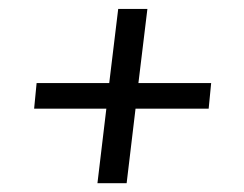

<svg xmlns="http://www.w3.org/2000/svg" viewBox="-20 -489 560 440"><path d="M203.3 -69.1 223.7 -240H58.2L63.9 -298.6H230.3L250.9 -468.6H317.8L297.2 -298.6H463.9L458.2 -240H290.6L270.2 -69.1Z"/></svg>

Font: Faustina Light
Style: Italic
Weight: 300
Italic angle: -8°
Designer: Alfonso Garcia
Foundry: http://www.omnibus-type.com
Version: Version 1.200